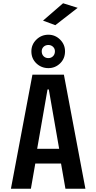

<svg xmlns="http://www.w3.org/2000/svg" viewBox="-20 -1158 590 1178"><path d="M504 0H381.5L354.5 -154.5H196.5L169.5 0H47L179 -700H372ZM271.5 -609 208 -245H343L279.5 -609ZM277 -740Q234 -740 203.2 -769.2Q172.5 -798.5 172.5 -843Q172.5 -885 203.2 -915Q234 -945 277 -945Q318.5 -945 348.8 -915Q379 -885 379 -843Q379 -798.5 348.8 -769.2Q318.5 -740 277 -740ZM277 -801.5Q293.5 -801.5 305.2 -813Q317 -824.5 317 -843.5Q317 -860 305.2 -871Q293.5 -882 277 -882Q259 -882 247.5 -871Q236 -860 236 -843.5Q236 -824.5 247.5 -813Q259 -801.5 277 -801.5ZM319.5 -1003.5 244 -1031.5 367 -1138 456.5 -1110Z"/></svg>

Font: Trispace SemiCondensed Medium
Style: Regular
Weight: 500
Width: 4
Designer: Tyler Finck
Foundry: Etcetera Type Company
Version: Version 1.210; ttfautohint (v1.8.3)